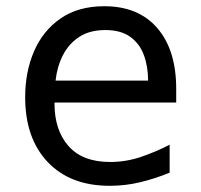

<svg xmlns="http://www.w3.org/2000/svg" viewBox="-20 -580 642 614"><path d="M331.1 14.2Q204.6 14.2 132.6 -61.8Q60.5 -137.7 60.5 -269Q60.5 -350.6 89.1 -416.5Q117.7 -482.4 174.1 -521.2Q230.5 -560.1 313.5 -560.1Q422.9 -560.1 483.2 -490Q543.5 -419.9 543.5 -295.9V-252H154.3V-249Q154.3 -163.6 199.2 -112.8Q244.1 -62 332 -62Q382.8 -62 430.4 -78.1Q478 -94.2 522.5 -117.2V-27.8Q476.1 -8.8 428.5 2.7Q380.9 14.2 331.1 14.2ZM453.6 -322.3Q453.6 -367.7 439.9 -404.3Q426.3 -440.9 396.2 -462.4Q366.2 -483.9 316.9 -483.9Q267.1 -483.9 233.6 -462.2Q200.2 -440.4 181.4 -403.8Q162.6 -367.2 157.7 -322.3Z"/></svg>

Font: Vazir Code Hack
Style: Code-Hack
Weight: 400
Foundry: DejaVu fonts team - Redesigned by Saber Rastikerdar
Version: Version 1.1.2